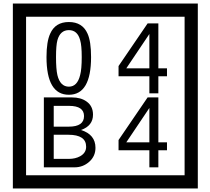

<svg xmlns="http://www.w3.org/2000/svg" viewBox="-20 -980 1195 1090"><path d="M1103 90H53V-960H1103ZM1028 15V-885H128V15ZM497 -656Q497 -442 371 -442Q244 -442 244 -656Q244 -744 265 -789Q294 -855 371 -855Q448 -855 477 -789Q497 -745 497 -656ZM444 -656Q444 -723 435 -752Q420 -809 371 -809Q322 -809 306 -752Q298 -723 298 -656Q298 -587 306 -553Q322 -488 371 -488Q419 -488 435 -554Q444 -587 444 -656ZM928 -547H879V-450H828V-547H653V-605L818 -847H879V-592H928ZM828 -592V-787L697 -592ZM522 -141Q522 -93 486.5 -61.5Q451 -30 403 -30H229V-427H388Q439 -427 471 -404Q508 -378 508 -329Q508 -266 440 -242Q522 -216 522 -141ZM457 -321Q457 -379 372 -379H285V-261H371Q457 -261 457 -321ZM469 -147Q469 -215 368 -215H285V-78H371Q408 -78 435 -93Q469 -112 469 -147ZM928 -127H879V-30H828V-127H653V-185L818 -427H879V-172H928ZM828 -172V-367L697 -172Z"/></svg>

Font: Unicode BMP Fallback SIL
Style: Regular
Weight: 400
Foundry: NRSI, SIL International
Version: Version 5.1 Based on Unicode 5.1